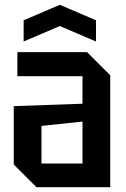

<svg xmlns="http://www.w3.org/2000/svg" viewBox="-20 -776 524 796"><path d="M37 -94V-336L322 -346V-460H52V-560H341L437 -464V0H131ZM152 -254V-98H322V-272ZM78 -604V-692L228 -756L378 -692V-604L228 -668Z"/></svg>

Font: Tektur SemiCondensed Medium
Style: Regular
Weight: 500
Width: 4
Designer: Adam Jagosz
Foundry: Adam Jagosz
Version: Version 1.005;gftools[0.9.30]